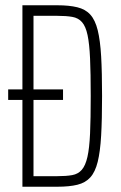

<svg xmlns="http://www.w3.org/2000/svg" viewBox="-20 -708 457 728"><path d="M65 0V-329H11V-369H65V-688H198Q242 -688 273 -680.5Q304 -673 322.5 -652.5Q341 -632 350.5 -593.5Q360 -555 363.5 -494.5Q367 -434 367 -344Q367 -255 363.5 -194Q360 -133 350.5 -94.5Q341 -56 322.5 -35.5Q304 -15 273.5 -7.5Q243 0 198 0ZM107 -40H197Q231 -40 253.5 -44Q276 -48 290 -64Q304 -80 311.5 -113Q319 -146 321.5 -202Q324 -258 324 -344Q324 -430 321.5 -486Q319 -542 312 -575Q305 -608 291 -624Q277 -640 254 -644Q231 -648 197 -648H107V-369H219V-329H107Z"/></svg>

Font: Saira ExtraCondensed ExtraLight
Style: Regular
Weight: 250
Width: 2
Designer: Hector Gatti with collaboration of the Omnibus-Type team
Foundry: Omnibus-Type
Version: Version 1.101